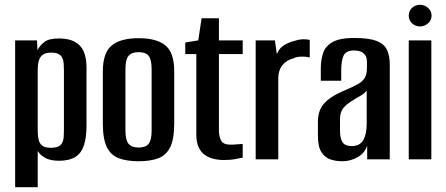

<svg xmlns="http://www.w3.org/2000/svg" viewBox="-20 -663 1858 799"><path d="M43 116V-495H134L136 -454Q145 -473 164 -488Q183 -503 226 -503Q265 -503 290.5 -489.5Q316 -476 328 -449.5Q340 -423 340 -382V-140Q340 -90 329 -57.5Q318 -25 293 -9.5Q268 6 226 6Q189 6 168 -6Q147 -18 137 -35V116ZM192 -48Q212 -48 223 -53.5Q234 -59 239 -69Q244 -79 245 -92Q246 -105 246 -120V-371Q246 -386 245 -399Q244 -412 239 -422.5Q234 -433 223 -438.5Q212 -444 192 -444Q172 -444 161 -437Q150 -430 145 -419.5Q140 -409 138.5 -396Q137 -383 137 -372V-116Q137 -96 141 -80.5Q145 -65 156.5 -56.5Q168 -48 192 -48Z M557 8Q508 8 474.5 -4.5Q441 -17 424.5 -51Q408 -85 408 -149V-367Q408 -442 444 -473Q480 -504 557 -504Q633 -504 669 -473.5Q705 -443 705 -367V-149Q705 -85 688.5 -51Q672 -17 639 -4.5Q606 8 557 8ZM557 -49Q586 -49 598.5 -64.5Q611 -80 611 -120V-375Q611 -414 599 -430Q587 -446 557 -446Q528 -446 515 -430.5Q502 -415 502 -375V-120Q502 -80 515 -64.5Q528 -49 557 -49Z M912 3Q890 3 869 -2Q848 -7 832 -18.5Q816 -30 806.5 -50.5Q797 -71 797 -103V-438H751V-486L805 -495L819 -587H891V-495H990V-438H891V-119Q891 -96 900 -78.5Q909 -61 939 -61Q952 -61 968.5 -62.5Q985 -64 990 -64V-7Q985 -6 962 -1.5Q939 3 912 3Z M1044 0V-495H1124L1132 -438Q1142 -463 1163 -475.5Q1184 -488 1206 -493Q1237 -504 1269 -497V-424Q1266 -425 1254 -426.5Q1242 -428 1227 -427Q1212 -426 1201 -420Q1172 -413 1155 -391.5Q1138 -370 1138 -338V0Z M1404 8Q1379 8 1356.5 1Q1334 -6 1318.5 -28.5Q1303 -51 1303 -98V-157Q1303 -206 1331.5 -235.5Q1360 -265 1417 -288Q1450 -302 1469.5 -313Q1489 -324 1498 -339Q1507 -354 1507 -380V-405Q1507 -424 1499.5 -434Q1492 -444 1480.5 -448.5Q1469 -453 1454 -453Q1421 -453 1410.5 -433Q1400 -413 1400 -369V-327H1315V-378Q1315 -415 1325 -443.5Q1335 -472 1365 -488.5Q1395 -505 1454 -505Q1515 -505 1546.5 -493Q1578 -481 1590 -456.5Q1602 -432 1602 -394V0H1508V-57Q1498 -26 1468.5 -9Q1439 8 1404 8ZM1443 -55Q1477 -55 1491.5 -79.5Q1506 -104 1506 -148V-287Q1499 -275 1481 -265Q1463 -255 1446 -244Q1421 -229 1408 -212.5Q1395 -196 1395 -167V-120Q1395 -93 1401.5 -78.5Q1408 -64 1419.5 -59.5Q1431 -55 1443 -55Z M1681 0V-495H1775V0ZM1728 -553Q1708 -553 1694.5 -566Q1681 -579 1681 -598Q1681 -617 1694.5 -630Q1708 -643 1728 -643Q1747 -643 1761.5 -630Q1776 -617 1776 -598Q1776 -579 1761.5 -566Q1747 -553 1728 -553Z"/></svg>

Font: Alumni Sans Thin SemiBold
Style: Regular
Weight: 600
Version: Version 1.018